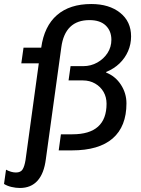

<svg xmlns="http://www.w3.org/2000/svg" viewBox="-80 -748 700 955"><path d="M19 187Q-1 187 -22.5 182Q-44 177 -60 167L-50 96Q-37 103 -24.5 106.5Q-12 110 -1 110Q23 110 32.5 94.5Q42 79 47 48L113 -433H26L37 -511H125Q140 -618 203.5 -673Q267 -728 374 -728Q463 -728 517.5 -684.5Q572 -641 572 -567Q572 -528 557 -493.5Q542 -459 514.5 -432.5Q487 -406 448 -390V-387Q494 -369 521.5 -326.5Q549 -284 549 -234Q549 -119 480.5 -59.5Q412 0 278 0H212L223 -80H280Q450 -80 450 -232Q450 -265 435 -291Q420 -317 393 -332.5Q366 -348 332 -348H261L271 -419H334Q372 -419 404 -437Q436 -455 455 -484.5Q474 -514 474 -550Q474 -594 446 -621Q418 -648 365 -648Q304 -648 269 -614Q234 -580 225 -513L148 44Q139 115 106.5 151Q74 187 19 187Z"/></svg>

Font: Chivo Mono
Style: Italic
Weight: 400
Italic angle: -8.05°
Monospace: yes
Version: Version 1.008